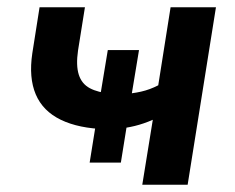

<svg xmlns="http://www.w3.org/2000/svg" viewBox="-20 -509 647 529"><path d="M372 0 401 -179Q376 -168 351.5 -162Q327 -156 302 -154L331 -173L313 -61H227L245 -173L273 -153Q197 -155 147.5 -179Q98 -203 78.5 -249Q59 -295 69 -362L89 -489H214L195 -370Q189 -329 197 -303.5Q205 -278 227.5 -266Q250 -254 286 -251L255 -238L277 -371H363L341 -238L320 -250Q344 -251 368.5 -256.5Q393 -262 416 -274L450 -489H575L497 0Z"/></svg>

Font: Nunito Sans 12pt
Style: Bold Italic
Weight: 700
Italic angle: -9°
Designer: Vernon Adams
Foundry: Vernon Adams
Version: Version 3.101;gftools[0.9.27]